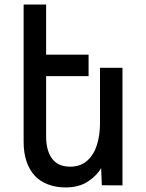

<svg xmlns="http://www.w3.org/2000/svg" viewBox="-20 -812 640 841"><path d="M132.5 -42Q108.5 -68 96 -105.5Q83.5 -143 83.5 -190V-792H182V-572.5H368V-478.5H182V-214.5Q182 -152.5 208 -117.2Q234 -82 287.5 -82Q332.5 -82 361.8 -108Q391 -134 404.5 -177Q418 -220 418 -272.5V-515H516.5V0L426 -0.5L423 -76Q405 -43.5 365.5 -17.2Q326 9 267 9Q225.5 9 190.8 -4Q156 -17 132.5 -42Z"/></svg>

Font: JuliaMono Medium
Style: Regular
Weight: 500
Monospace: yes
Designer: cormullion
Foundry: corm
Version: Version 0.054; ttfautohint (v1.8.4)